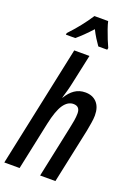

<svg xmlns="http://www.w3.org/2000/svg" viewBox="-184 -1059 795 1129"><g transform="rotate(20 213.5 -495.0)"><path d="M-2.4 0 158.7 -759.8H253.9L213.9 -574.2Q209 -550.3 201.9 -524.7Q194.8 -499 187.5 -475.1H189.5Q210.9 -511.2 239.5 -530.8Q268.1 -550.3 305.7 -550.3Q351.1 -550.3 377.4 -522Q403.8 -493.7 403.8 -441.4Q403.8 -421.4 399.2 -393.8Q394.5 -366.2 390.1 -341.8L317.4 0H221.7L290 -322.8Q295.4 -347.7 299.6 -372.1Q303.7 -396.5 303.7 -418Q303.7 -462.4 262.7 -462.4Q227.5 -462.4 201.4 -424.6Q175.3 -386.7 156.7 -299.3L93.3 0ZM80.6 -830.1 82.5 -840.8Q151.9 -914.1 201.2 -990.2H287.1Q291 -971.7 300.8 -943.6Q310.5 -915.5 321.8 -887.7Q333 -859.9 341.8 -841.3L339.4 -830.1H283.7Q271 -847.7 257.1 -869.9Q243.2 -892.1 230 -918.5Q205.1 -891.1 182.1 -868.7Q159.2 -846.2 139.2 -830.1Z"/></g></svg>

Font: Open Sans Condensed SemiBold
Style: Italic
Weight: 600
Width: 3
Italic angle: -12°
Designer: Monotype Design Team
Foundry: Monotype Imaging Inc.
Version: Version 3.000; ttfautohint (v1.8.4)